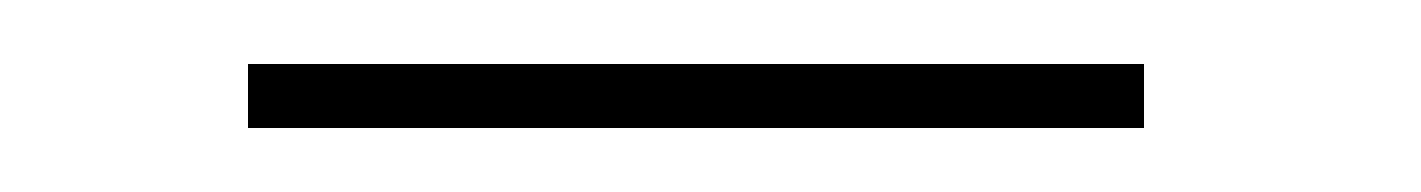

<svg xmlns="http://www.w3.org/2000/svg" viewBox="-20 -390 444 60"><path d="M67.5 -350H57.5V-370H67.5H327.5H337.5V-350H327.5Z"/></svg>

Font: Nordica Plus
Style: NordicaClassicUltraLightExt
Weight: 300
Version: Version 1.01